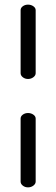

<svg xmlns="http://www.w3.org/2000/svg" viewBox="-20 -788 243 829"><path d="M134 -744V-472Q134 -462 124 -454.5Q114 -447 101 -447Q88 -447 78.5 -454.5Q69 -462 69 -472V-744Q69 -754 78.5 -761Q88 -768 101 -768Q114 -768 124 -761Q134 -754 134 -744ZM134 -276V-4Q134 6 124 13.5Q114 21 101 21Q88 21 78.5 13.5Q69 6 69 -4V-276Q69 -286 78.5 -293Q88 -300 101 -300Q114 -300 124 -293Q134 -286 134 -276Z"/></svg>

Font: Dosis
Style: Book
Weight: 400
Designer: EdgarTolentino, PabloImpallari, IginoMarini
Foundry: EdgarTolentino, PabloImpallari, IginoMarini
Version: Version 1.007